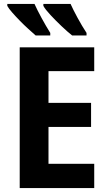

<svg xmlns="http://www.w3.org/2000/svg" viewBox="-20 -954 551 974"><path d="M458 0H80V-714H458V-593H226V-432H442V-310H226V-123H458ZM338 -934Q351 -905 373.5 -863.5Q396 -822 419 -787V-774H346Q322 -793 292 -821.5Q262 -850 236 -878Q210 -906 200 -924V-934ZM155 -934Q169 -903 191 -862.5Q213 -822 235 -787V-774H161Q145 -788 123.5 -807.5Q102 -827 80.5 -849Q59 -871 41.5 -891Q24 -911 17 -924V-934Z"/></svg>

Font: Noto Sans SemiCondensed
Style: Bold
Weight: 700
Width: 4
Designer: Monotype Design Team
Foundry: Monotype Imaging Inc.
Version: Version 2.013; ttfautohint (v1.8.4.7-5d5b)